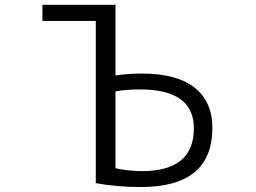

<svg xmlns="http://www.w3.org/2000/svg" viewBox="-20 -750 1040 780"><path d="M369.1 -665H152.3V-730.5H449.2V-443.4Q499 -451.2 555.7 -451.2Q698.2 -451.2 770.5 -394Q842.8 -336.9 842.8 -230.5Q842.8 9.8 552.7 9.8Q453.1 9.8 369.1 -5.9ZM449.2 -378.9V-66.4Q499 -55.7 555.7 -54.7Q767.6 -54.7 767.6 -228.5Q767.6 -386.7 548.8 -386.7Q495.1 -386.7 449.2 -378.9Z"/></svg>

Font: Gen Shin Gothic Monospace Normal
Style: Regular
Weight: 350
Designer: [Source Han Sans]
Ryoko NISHIZUKA  (kana & ideographs); Paul D. Hunt (Latin, Greek & Cyrillic); Wenlong ZHANG  (bopomofo
Version: Version 1.002.20150607